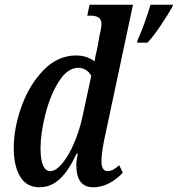

<svg xmlns="http://www.w3.org/2000/svg" viewBox="-20 -780 750 810"><path d="M38 -155Q38 -240 71 -331.5Q104 -423 164 -484.5Q224 -546 301 -546Q346 -546 379 -521Q381 -540 391 -579L399 -625Q408 -663 408 -678Q408 -698 396 -706Q384 -714 361 -714H348L358 -760H541L425 -215Q418 -186 413 -153Q408 -120 408 -101Q408 -58 434 -58Q456 -58 483 -83L498 -51Q439 10 373 10Q302 10 302 -83Q302 -102 308 -132H303Q270 -60 232.5 -25Q195 10 146 10Q92 10 65 -35Q38 -80 38 -155ZM328 -288 365 -460Q357 -476 342 -485Q327 -494 311 -494Q265 -494 228.5 -436.5Q192 -379 171.5 -298Q151 -217 151 -154Q151 -105 162 -81.5Q173 -58 192 -58Q216 -58 243.5 -91.5Q271 -125 293.5 -178.5Q316 -232 328 -288ZM561 -612Q589 -674 615 -760H710L707 -751Q689 -719 658 -672.5Q627 -626 602 -600H558Z"/></svg>

Font: Noto Serif CondSemiBold
Style: Italic
Weight: 600
Width: 3
Italic angle: -12°
Designer: Monotype Design Team
Foundry: Monotype Imaging Inc.
Version: Version 1.001